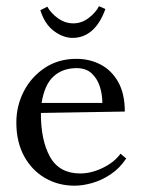

<svg xmlns="http://www.w3.org/2000/svg" viewBox="-20 -573 447 605"><path d="M214.9 12.1Q163.2 12.1 121.6 -12.3Q79.9 -36.7 55.7 -81.4Q31.5 -126.1 31.5 -187Q31.5 -239.8 55.2 -285.5Q78.8 -331.1 121.6 -359.4Q164.3 -387.6 220.8 -387.6Q262.6 -387.6 297.2 -369.5Q331.9 -351.3 352.6 -314.4Q373.3 -277.6 373.3 -221.5L108.9 -217.1Q108.5 -130.9 137.7 -78.7Q166.9 -26.4 232.9 -26.4Q267.7 -26.4 304.2 -44.2Q340.7 -62 359.7 -88.7L377.7 -73.7Q357.2 -42.5 328.7 -23.7Q300.3 -4.8 270.4 3.7Q240.6 12.1 214.9 12.1ZM111.1 -248.6H302.5Q302.5 -275.4 294.5 -300.5Q286.4 -325.6 268.6 -342Q250.8 -358.3 221.5 -358.3Q177.5 -358.3 148.9 -332.4Q120.3 -306.6 111.1 -248.6ZM208.7 -453.6Q179.3 -453.6 150.2 -475.1Q121 -496.5 107.1 -540.9L129.1 -551.9Q140.4 -531.4 162.8 -515.4Q185.2 -499.4 210.9 -499.4Q236.9 -499.4 259.1 -516.1Q281.3 -532.8 291.9 -553.4L312.1 -544.6Q295.9 -499.4 269.7 -476.5Q243.5 -453.6 208.7 -453.6Z"/></svg>

Font: Parastoo
Style: Regular
Weight: 400
Foundry: Saber Rastikerdar (saber.rastikerdar@gmail.com)
Version: Version 3.000